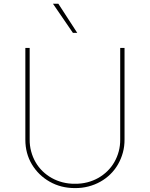

<svg xmlns="http://www.w3.org/2000/svg" viewBox="-20 -980 790 1012"><path d="M113.6 0ZM375 11.4Q301.1 11.4 241.8 -22.4Q182.9 -55.8 148.1 -113.6Q113.6 -171.5 113.6 -243.6V-727.3H136.4V-245.7Q136 -212.4 144.2 -182Q152.3 -151.6 167.4 -125.4Q182.5 -99.1 204.2 -77.9Q225.9 -56.8 252.5 -41.9Q279.1 -27 310.2 -19Q341.3 -11 375 -11.4Q409.1 -11 440.2 -19Q471.2 -27 497.7 -41.9Q524.1 -56.8 545.8 -77.9Q567.5 -99.1 582.6 -125.4Q597.7 -151.6 605.8 -182Q614 -212.4 613.6 -245.7V-727.3H636.4V-245.7Q636.7 -209.2 627.7 -176Q618.6 -142.8 602.1 -114Q585.6 -85.2 562 -62Q538.4 -38.7 509.2 -22.4Q480.1 -6 446.2 2.8Q412.3 11.7 375 11.4ZM387.1 -806.8H364.3L259.2 -960.2H287.6Z"/></svg>

Font: Linik Sans Thin
Style: Regular
Weight: 100
Designer: Fonts by Rasmus Andersson / Changes by Cristiano Sobral with parts from Marc Monis
Foundry: rsms
Version: Version 3.020; ttfautohint (v1.6)